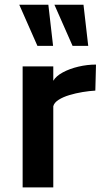

<svg xmlns="http://www.w3.org/2000/svg" viewBox="-20 -812 446 832"><path d="M78.1 -524.4H210.9V-461.9Q222.7 -482.4 252.2 -498.3Q281.7 -514.2 319.8 -523.2Q357.9 -532.2 396 -532.2L393.1 -419.4Q367.7 -418 337.9 -413.1Q308.1 -408.2 280.5 -399.9Q252.9 -391.6 233.9 -379.4Q214.8 -367.2 210.9 -351.6V0H78.1ZM294.4 -613.3 215.8 -791.5H341.8L362.3 -613.3ZM142.1 -613.3 63.5 -791.5H189.5L210 -613.3Z"/></svg>

Font: Monda
Style: Bold
Weight: 700
Designer: Vernon Adams
Foundry: Vernon Adams
Version: Version 2.100; ttfautohint (v1.8.3)